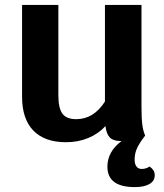

<svg xmlns="http://www.w3.org/2000/svg" viewBox="-20 -570 670 783"><path d="M611 145Q611 168 589.5 180.5Q568 193 530 193Q418 193 418 110Q418 48 476 5H471Q442 5 428 -9Q414 -23 410 -56Q381 -24 339.5 -7Q298 10 249 10Q162 10 116 -37.5Q70 -85 70 -175V-550H218V-182Q218 -129 234.5 -106.5Q251 -84 291 -84Q362 -84 408 -156V-550H557V-133Q557 -87 560.5 -61Q564 -35 572 -17Q550 11 539.5 33Q529 55 529 81Q529 99 536.5 109Q544 119 558 119Q576 119 590 109Q601 117 606 125Q611 133 611 145Z"/></svg>

Font: Krub
Style: Bold
Weight: 700
Version: Version 1.000; ttfautohint (v1.6)